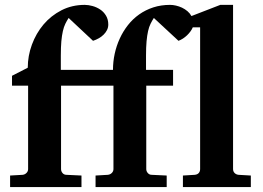

<svg xmlns="http://www.w3.org/2000/svg" viewBox="-20 -760 1067 780"><path d="M723.1 0V-46.9L771 -49.8Q781.7 -50.8 787.4 -57.1Q793 -63.5 793 -73.2V-648.9H763.2Q759.8 -640.6 753.7 -632.3Q747.6 -624 740 -616.7Q732.4 -609.4 723.4 -603.5Q714.4 -597.7 705.1 -594.2L605 -687Q597.7 -675.8 591.6 -663.3Q585.4 -650.9 581.5 -633.5Q577.6 -616.2 575.4 -592.3Q573.2 -568.4 573.2 -534.2V-476.1H683.1V-412.1H574.2V-73.2Q574.2 -64 580.6 -56.9Q586.9 -49.8 596.2 -49.8L657.2 -46.9V0H368.2V-46.9L418 -49.8Q427.7 -50.8 434.3 -57.4Q440.9 -64 440.9 -73.2V-412.1H228V-73.2Q228 -64 234.1 -56.9Q240.2 -49.8 250 -49.8L311 -46.9V0H21V-46.9L71.8 -49.8Q81.1 -50.8 87.6 -57.4Q94.2 -64 94.2 -73.2V-412.1H28.8V-452.1L92.8 -484.9Q92.8 -532.7 109.6 -578.6Q126.5 -624.5 156.7 -660.4Q187 -696.3 229.7 -718.3Q272.5 -740.2 324.2 -740.2Q338.9 -740.2 355.7 -735.6Q372.6 -731 387 -721.4Q401.4 -711.9 410.6 -696.5Q419.9 -681.2 419.9 -660.2Q419.9 -648.4 414.8 -638.2Q409.7 -627.9 401.1 -619.4Q392.6 -610.8 381.3 -604.5Q370.1 -598.1 357.9 -594.2L258.8 -687Q251.5 -675.8 245.4 -663.3Q239.3 -650.9 235.4 -633.5Q231.4 -616.2 229.2 -592.3Q227.1 -568.4 227.1 -534.2V-476.1H439Q439 -509.3 446 -541.7Q453.1 -574.2 466.6 -603.5Q480 -632.8 499.8 -658Q519.5 -683.1 545.4 -701.4Q571.3 -719.7 602.8 -730Q634.3 -740.2 670.9 -740.2Q682.1 -740.2 694.8 -737.3Q707.5 -734.4 719.5 -728.8Q731.4 -723.1 741.5 -714.6Q751.5 -706.1 757.8 -694.8L875 -740.2H926.8V-73.2Q926.8 -63.5 933.1 -57.1Q939.5 -50.8 949.2 -49.8L999 -46.9V0Z"/></svg>

Font: Charis SIL Phon
Style: Bold
Weight: 700
Foundry: SIL International
Version: Version 5.000